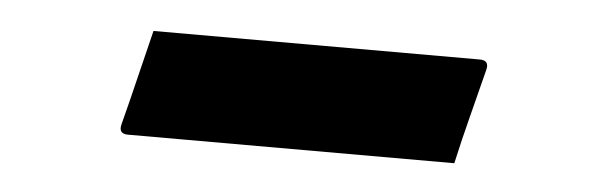

<svg xmlns="http://www.w3.org/2000/svg" viewBox="-26 -406 651 211"><g transform="rotate(5 300.0 -300.0)"><path d="M137 -358H497Q508 -358 505 -347Q498 -319 491.5 -294Q485 -269 479 -242H119Q108 -242 111 -253Q118 -280 124 -305Q130 -330 137 -358Z"/></g></svg>

Font: Recursive Mn Lnr St SmB
Style: Italic
Weight: 600
Italic angle: -15°
Monospace: yes
Version: Version 1.079;hotconv 1.0.112;makeotfexe 2.5.65598; ttfautoh